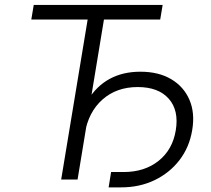

<svg xmlns="http://www.w3.org/2000/svg" viewBox="-20 -748 879 800"><path d="M110.4 -666.5 120.6 -727.5H657.7L647.5 -666.5H413.1L303.2 0H234.9L345.2 -666.5ZM432.6 32.7 442.9 -31.2H495.1Q582.5 -31.2 640.9 -77.9Q699.2 -124.5 712.4 -205.1Q726.1 -288.1 683.1 -336.7Q640.1 -385.3 553.7 -385.3Q465.8 -385.3 407 -333.3Q348.1 -281.2 333 -189.9H297.9Q311.5 -273.4 346.7 -331.3Q381.8 -389.2 436.8 -419.2Q491.7 -449.2 564.9 -449.2Q640.6 -449.2 693.1 -418.2Q745.6 -387.2 769.3 -332.3Q793 -277.3 780.8 -205.6Q769 -134.3 727.8 -80.8Q686.5 -27.3 624 2.7Q561.5 32.7 484.9 32.7Z"/></svg>

Font: Inter 20pt Light
Style: Italic
Weight: 300
Italic angle: -9.3988°
Version: Version 4.001;git-66647c0bb